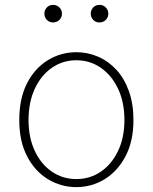

<svg xmlns="http://www.w3.org/2000/svg" viewBox="-20 -754 626 787"><path d="M293 13Q230 13 176.5 -19.5Q123 -52 91 -113.5Q59 -175 59 -262Q59 -351 91 -413Q123 -475 176.5 -507.5Q230 -540 293 -540Q340 -540 382.5 -521.5Q425 -503 457.5 -467.5Q490 -432 508.5 -380Q527 -328 527 -262Q527 -175 494.5 -113.5Q462 -52 409 -19.5Q356 13 293 13ZM293 -20Q349 -20 393.5 -50.5Q438 -81 464 -135.5Q490 -190 490 -262Q490 -335 464 -390Q438 -445 393.5 -476Q349 -507 293 -507Q237 -507 192.5 -476Q148 -445 122.5 -390Q97 -335 97 -262Q97 -190 122.5 -135.5Q148 -81 192.5 -50.5Q237 -20 293 -20ZM198 -662Q182 -662 172 -672.5Q162 -683 162 -698Q162 -713 172 -723.5Q182 -734 198 -734Q213 -734 223.5 -723.5Q234 -713 234 -698Q234 -683 223.5 -672.5Q213 -662 198 -662ZM388 -662Q372 -662 362 -672.5Q352 -683 352 -698Q352 -713 362 -723.5Q372 -734 388 -734Q403 -734 413.5 -723.5Q424 -713 424 -698Q424 -683 413.5 -672.5Q403 -662 388 -662Z"/></svg>

Font: Noto Sans KR Thin
Style: Regular
Weight: 100
Designer: Ryoko NISHIZUKA 西塚涼子 (kana, bopomofo & ideographs); Paul D. Hunt (Latin, Greek & Cyrillic); Sandoll Communications 산돌커뮤니
Foundry: Adobe
Version: Version 2.004-H2;hotconv 1.0.118;makeotfexe 2.5.65603